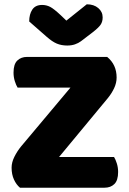

<svg xmlns="http://www.w3.org/2000/svg" viewBox="-20 -874 600 894"><path d="M308 -466H62Q55 -477 49 -496Q43 -515 43 -536Q43 -575 60.5 -592Q78 -609 106 -609H479Q523 -573 523 -513Q523 -488 511.5 -463.5Q500 -439 482 -417L255 -143H511Q518 -132 524 -113Q530 -94 530 -73Q530 -34 512.5 -17Q495 0 467 0H73Q56 -14 45 -38Q34 -62 34 -93Q34 -118 47 -144Q60 -170 78 -192ZM289 -778 384 -854Q417 -854 437.5 -836.5Q458 -819 458 -793Q458 -773 448.5 -759Q439 -745 412 -724L357 -682Q345 -673 329 -667.5Q313 -662 293 -662Q266 -662 244.5 -671Q223 -680 197 -703L116 -774Q116 -808 130.5 -829.5Q145 -851 176 -851Q196 -851 213.5 -842Q231 -833 263 -803Z"/></svg>

Font: Baloo Tammudu
Style: Regular
Weight: 400
Designer: Omkar Shende and Ek Type
Foundry: Ek Type
Version: Version 1.007;PS 1.000;hotconv 1.0.88;makeotf.lib2.5.647800